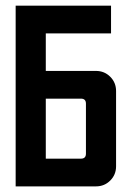

<svg xmlns="http://www.w3.org/2000/svg" viewBox="-20 -663 469 683"><path d="M267.9 -312.1H142.9V-98.6H267.9Q285.7 -98.6 285.7 -116.4V-294.3Q285.7 -312.1 267.9 -312.1ZM35.7 -642.9H375V-544.3H142.9V-410.7H321.4Q351.4 -410.7 372.1 -390Q392.9 -369.3 392.9 -339.3V-71.4Q392.9 -41.4 372.1 -20.7Q351.4 0 321.4 0H35.7Z"/></svg>

Font: Aire Exterior
Style: Regular
Weight: 400
Width: 4
Designer: Jayvee Enaguas (HarvettFox96)
Version: 20190503.02